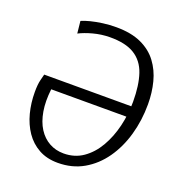

<svg xmlns="http://www.w3.org/2000/svg" viewBox="-136 -870 929 993"><g transform="rotate(20 328.0 -373.5)"><path d="M290 8Q229.5 8 185 -16.8Q140.5 -41.5 111.5 -84Q82.5 -126.5 68.2 -181.2Q54 -236 54 -296Q54 -339 60.5 -363.5Q67 -388 69 -397H569L562 -338H129Q121 -270 130.2 -216Q139.5 -162 163.2 -124.8Q187 -87.5 222.5 -67.8Q258 -48 302 -48Q362.5 -48 408.5 -80Q454.5 -112 485.8 -166Q517 -220 533 -286.5Q549 -353 549 -422Q549 -512.5 528.5 -573.5Q508 -634.5 458.2 -665.2Q408.5 -696 321 -695Q276 -694.5 232 -682.8Q188 -671 157 -655L150 -722Q169 -730.5 198.5 -738Q228 -745.5 263.5 -750.2Q299 -755 336 -755Q418 -755 473.8 -729.5Q529.5 -704 563 -659.2Q596.5 -614.5 611.2 -557.2Q626 -500 626 -436Q626 -347 603.2 -267Q580.5 -187 536.8 -125Q493 -63 431 -27.5Q369 8 290 8Z"/></g></svg>

Font: Merriweather Sans Variable Regular
Style: Italic
Weight: 300
Italic angle: -8°
Designer: Eben Sorkin
Foundry: Eben Sorkin
Version: Version 2.001